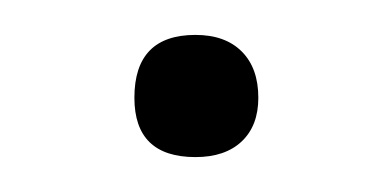

<svg xmlns="http://www.w3.org/2000/svg" viewBox="-20 -89 224 110"><path d="M92 1Q57 1 57 -33Q57 -69 92 -69Q109 -69 118.5 -59.5Q128 -50 128 -33Q128 -17 118.5 -8Q109 1 92 1Z"/></svg>

Font: Encode Sans Compressed
Style: ExtraLight
Weight: 200
Designer: Pablo Impallari, Andres Torresi
Foundry: Pablo Impallari, Andres Torresi
Version: Version 1.000; ttfautohint (v1.00) -l 8 -r 50 -G 200 -x 14 -